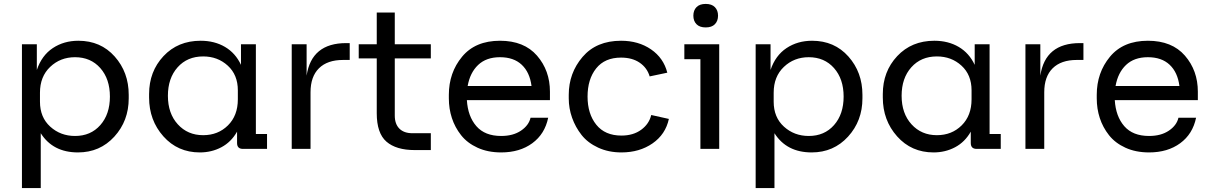

<svg xmlns="http://www.w3.org/2000/svg" viewBox="-20 -760 6178 980"><path d="M92 200V-534H168V-403Q193 -477 249.5 -514.5Q306 -552 380 -552Q494 -552 565.5 -471.5Q637 -391 637 -276V-258Q637 -143 563.5 -62.5Q490 18 378 18Q250 18 188 -80V200ZM363 -66Q443 -66 492 -121.5Q541 -177 541 -267Q541 -357 492 -412.5Q443 -468 363 -468Q288 -468 236 -418.5Q184 -369 184 -287V-241Q184 -161 236.5 -113.5Q289 -66 363 -66Z M1220 0Q1190 0 1190 -30V-88Q1160 -35 1110 -8.5Q1060 18 1000 18Q887 18 814 -64Q741 -146 741 -262V-280Q741 -395 814.5 -473.5Q888 -552 1004 -552Q1075 -552 1128.5 -520.5Q1182 -489 1210 -429V-534H1286V-76H1343V0ZM1017 -70Q1093 -70 1143.5 -120Q1194 -170 1194 -253V-299Q1194 -378 1142.5 -425Q1091 -472 1017 -472Q936 -472 886.5 -416.5Q837 -361 837 -271Q837 -181 887.5 -125.5Q938 -70 1017 -70Z M1469 0V-534H1545V-374Q1570 -540 1747 -540H1765V-454H1731Q1651 -454 1608 -411.5Q1565 -369 1565 -289V0Z M2097 6Q2002 6 1952.5 -37Q1903 -80 1903 -182V-462H1811V-534H1903V-696H1995V-534H2179V-462H1995V-170Q1995 -127 2018.5 -103.5Q2042 -80 2085 -80H2179V6Z M2538 18Q2470 18 2417.5 -6Q2365 -30 2333.5 -70Q2302 -110 2286.5 -157.5Q2271 -205 2271 -258V-276Q2271 -389 2338.5 -470.5Q2406 -552 2532 -552Q2655 -552 2721 -476Q2787 -400 2787 -292V-249H2363Q2368 -166 2411.5 -116Q2455 -66 2538 -66Q2599 -66 2639 -93Q2679 -120 2688 -159H2778Q2761 -76 2697 -29Q2633 18 2538 18ZM2367 -321H2693Q2684 -391 2643 -429.5Q2602 -468 2532 -468Q2462 -468 2420.5 -428.5Q2379 -389 2367 -321Z M3152 18Q3086 18 3033 -6.5Q2980 -31 2948.5 -71Q2917 -111 2900 -159Q2883 -207 2883 -258V-276Q2883 -387 2953.5 -469.5Q3024 -552 3150 -552Q3239 -552 3303 -508Q3367 -464 3386 -389L3296 -370Q3283 -414 3245 -440Q3207 -466 3150 -466Q3067 -466 3023 -411Q2979 -356 2979 -267Q2979 -179 3023.5 -123.5Q3068 -68 3152 -68Q3212 -68 3252.5 -97.5Q3293 -127 3304 -173L3394 -153Q3377 -74 3310.5 -28Q3244 18 3152 18Z M3629 -636.5Q3613 -620 3582 -620Q3551 -620 3535 -636.5Q3519 -653 3519 -680Q3519 -707 3535 -723.5Q3551 -740 3582 -740Q3613 -740 3629 -723.5Q3645 -707 3645 -680Q3645 -653 3629 -636.5ZM3555 0V-458H3473V-534H3651V0Z M3837 200V-534H3913V-403Q3938 -477 3994.5 -514.5Q4051 -552 4125 -552Q4239 -552 4310.5 -471.5Q4382 -391 4382 -276V-258Q4382 -143 4308.5 -62.5Q4235 18 4123 18Q3995 18 3933 -80V200ZM4108 -66Q4188 -66 4237 -121.5Q4286 -177 4286 -267Q4286 -357 4237 -412.5Q4188 -468 4108 -468Q4033 -468 3981 -418.5Q3929 -369 3929 -287V-241Q3929 -161 3981.5 -113.5Q4034 -66 4108 -66Z M4965 0Q4935 0 4935 -30V-88Q4905 -35 4855 -8.5Q4805 18 4745 18Q4632 18 4559 -64Q4486 -146 4486 -262V-280Q4486 -395 4559.5 -473.5Q4633 -552 4749 -552Q4820 -552 4873.5 -520.5Q4927 -489 4955 -429V-534H5031V-76H5088V0ZM4762 -70Q4838 -70 4888.5 -120Q4939 -170 4939 -253V-299Q4939 -378 4887.5 -425Q4836 -472 4762 -472Q4681 -472 4631.5 -416.5Q4582 -361 4582 -271Q4582 -181 4632.5 -125.5Q4683 -70 4762 -70Z M5214 0V-534H5290V-374Q5315 -540 5492 -540H5510V-454H5476Q5396 -454 5353 -411.5Q5310 -369 5310 -289V0Z M5845 18Q5777 18 5724.5 -6Q5672 -30 5640.5 -70Q5609 -110 5593.5 -157.5Q5578 -205 5578 -258V-276Q5578 -389 5645.5 -470.5Q5713 -552 5839 -552Q5962 -552 6028 -476Q6094 -400 6094 -292V-249H5670Q5675 -166 5718.5 -116Q5762 -66 5845 -66Q5906 -66 5946 -93Q5986 -120 5995 -159H6085Q6068 -76 6004 -29Q5940 18 5845 18ZM5674 -321H6000Q5991 -391 5950 -429.5Q5909 -468 5839 -468Q5769 -468 5727.5 -428.5Q5686 -389 5674 -321Z"/></svg>

Font: Cazoo Sans
Style: Regular
Weight: 400
Designer: Jonathan Barnbrook, Julián Moncada
Foundry: Barnbrook Fonts
Version: Version 2.000;Glyphs 3.3 (3337)